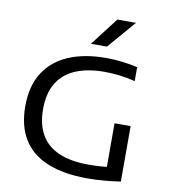

<svg xmlns="http://www.w3.org/2000/svg" viewBox="-88 -877 856 958"><g transform="rotate(10 340.0 -398.0)"><path d="M419.5 5.5Q297.5 5.5 215.5 -28.5Q133.5 -62.5 92.5 -129.5Q51.5 -196.5 51.5 -296Q51.5 -399 95.2 -467Q139 -535 218.5 -568.8Q298 -602.5 406 -602.5Q449 -602.5 490.5 -597.5Q532 -592.5 567.5 -584V-513.5Q525.5 -524 487.5 -528.5Q449.5 -533 411.5 -533Q328 -533 267.5 -508.2Q207 -483.5 174.2 -431.2Q141.5 -379 141.5 -296Q141.5 -219 171.8 -167Q202 -115 262.5 -89Q323 -63 414 -63Q447.5 -63 483.5 -65.8Q519.5 -68.5 548 -74L505 -34.5V-289H586.5V-8Q544.5 -1.5 501.8 2Q459 5.5 419.5 5.5ZM320 -659 429 -801H523.5L401 -659Z"/></g></svg>

Font: Encode Sans SC Expanded
Style: Regular
Weight: 400
Width: 7
Designer: Multiple Designers
Foundry: Impallari Type
Version: Version 3.002